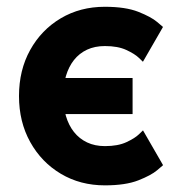

<svg xmlns="http://www.w3.org/2000/svg" viewBox="-20 -540 542 572"><path d="M76.7 -307.6H375V-200.2H76.7ZM292.7 -104.7Q331.5 -104.7 356.7 -116.5Q381.8 -128.2 393.9 -139.9Q406 -151.6 406 -151.6L465.8 -47.9Q465.8 -47.9 448.1 -32.8Q430.4 -17.8 392.3 -2.8Q354.2 12.2 292.5 12.2Q219.2 12.2 161.4 -22.2Q103.5 -56.6 70.1 -116.7Q36.6 -176.8 36.6 -253.9Q36.6 -331.1 69.9 -391.1Q103.3 -451.2 161.1 -485.5Q219 -519.8 292.2 -519.8Q354 -519.8 392.1 -504.8Q430.2 -489.7 447.9 -474.7Q465.6 -459.7 465.6 -459.7L405.8 -356Q405.8 -356 393.7 -367.7Q381.6 -379.4 356.4 -391.1Q331.3 -402.8 292.5 -402.8Q262.5 -402.8 239.3 -392Q216.1 -381.1 200.3 -361.1Q184.6 -341.1 176.5 -313.8Q168.5 -286.6 168.5 -253.9Q168.5 -221.4 176.5 -194.1Q184.6 -166.7 200.4 -146.7Q216.3 -126.7 239.5 -115.7Q262.7 -104.7 292.7 -104.7Z"/></svg>

Font: Giphurs
Style: Regular
Weight: 400
Version: Version 2.010